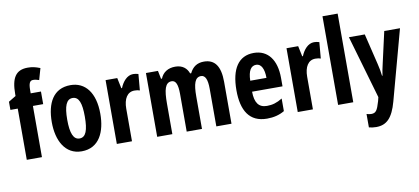

<svg xmlns="http://www.w3.org/2000/svg" viewBox="-85 -1073 3540 1621"><g transform="rotate(-10 1685.0 -262.5)"><path d="M289 -439V-547H201V-573C201 -633 212 -655 240 -655C257 -655 273 -651 291 -645L319 -743C278 -759 251 -765 213 -765C111 -765 71 -702 71 -564V-547L8 -509V-439H71V0H201V-439Z M750 -275C750 -457 669 -557 543 -557C396 -557 334 -440 334 -275C334 -120 399 10 541 10C693 10 750 -123 750 -275ZM466 -273C466 -391 489 -447 542 -447C596 -447 617 -390 617 -275C617 -158 596 -100 542 -100C489 -100 466 -159 466 -273Z M1080 -557C1028 -557 989 -509 968 -457H962L943 -547H843V0H973V-279C973 -364 1006 -418 1067 -418C1085 -418 1100 -416 1113 -411L1125 -550C1107 -555 1094 -557 1080 -557Z M1687 -557C1628 -557 1590 -530 1565 -479H1556C1540 -524 1504 -557 1441 -557C1380 -557 1335 -529 1314 -477H1306L1292 -547H1189V0H1319V-261C1319 -379 1334 -441 1390 -441C1426 -441 1442 -404 1442 -323V0H1573V-277C1573 -387 1590 -441 1642 -441C1678 -441 1696 -403 1696 -322V0H1826V-360C1826 -493 1780 -557 1687 -557Z M2114 -556C1983 -556 1916 -454 1916 -270C1916 -97 1979 10 2130 10C2187 10 2236 -2 2280 -28V-136C2233 -107 2194 -96 2148 -96C2078 -96 2045 -140 2044 -236H2305V-309C2305 -460 2237 -556 2114 -556ZM2117 -454C2160 -454 2184 -407 2184 -330H2045C2047 -418 2074 -454 2117 -454Z M2631 -557C2579 -557 2540 -509 2519 -457H2513L2494 -547H2394V0H2524V-279C2524 -364 2557 -418 2618 -418C2636 -418 2651 -416 2664 -411L2676 -550C2658 -555 2645 -557 2631 -557Z M2870 0V-760H2740V0Z M2929 -547 3086 -6 3078 27C3055 106 3042 124 3002 124C2990 124 2976 121 2963 117V232C2983 237 3003 240 3025 240C3115 240 3167 188 3204 53L3367 -547H3232L3172 -281C3162 -238 3155 -205 3152 -178H3148C3145 -208 3138 -246 3129 -282L3065 -547Z"/></g></svg>

Font: Noto Sans Ethiopic ExtraCondensed
Style: Bold
Weight: 700
Width: 2
Designer: Monotype Design Team
Foundry: Monotype Imaging Inc.
Version: Version 2.102